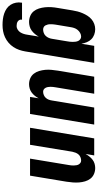

<svg xmlns="http://www.w3.org/2000/svg" viewBox="346 -930 791 1556"><g transform="rotate(90 742.0 -152.5)"><path d="M167 223Q143 223 119.5 220Q96 217 74 209.5Q52 202 33.5 189Q15 176 3 157Q-9 138 -13.5 115Q-18 92 -14 68L-13 65H124V66Q122 76 126 85Q130 94 138 99.5Q146 105 156 107Q166 109 176 109Q191 109 205 100Q219 91 227 78Q235 65 239.5 50.5Q244 36 246 21L261 -71Q253 -55 240.5 -40Q228 -25 212.5 -13.5Q197 -2 178.5 3Q160 8 143 8Q117 8 94 -1.5Q71 -11 56 -29.5Q41 -48 33.5 -72Q26 -96 23.5 -121Q21 -146 22.5 -172Q24 -198 29 -225L49 -345Q52 -365 57.5 -385.5Q63 -406 71.5 -426Q80 -446 92 -465Q104 -484 121 -498.5Q138 -513 159 -520.5Q180 -528 201 -528Q224 -528 245.5 -520Q267 -512 282.5 -496.5Q298 -481 306.5 -460Q315 -439 319 -416L336 -520H474L381 40Q377 64 368.5 88.5Q360 113 345.5 135Q331 157 310.5 174.5Q290 192 266 203Q242 214 217 218.5Q192 223 167 223ZM204 -106Q217 -106 231 -111Q245 -116 255 -126.5Q265 -137 271 -150.5Q277 -164 279 -178L299 -298Q301 -310 302.5 -321.5Q304 -333 304 -345Q304 -357 302.5 -368.5Q301 -380 296.5 -390Q292 -400 282.5 -407Q273 -414 261 -414Q246 -414 231.5 -406Q217 -398 206.5 -385Q196 -372 191 -356.5Q186 -341 184 -326L164 -206Q162 -195 161.5 -184.5Q161 -174 161 -163.5Q161 -153 163.5 -143Q166 -133 170.5 -124.5Q175 -116 184 -111Q193 -106 204 -106Z M647 8Q621 8 598.5 -2Q576 -12 561.5 -31Q547 -50 540 -73.5Q533 -97 530.5 -122Q528 -147 530.5 -173Q533 -199 537 -225L586 -520H724L672 -206Q670 -195 669 -185Q668 -175 668 -164.5Q668 -154 670 -144Q672 -134 676.5 -125.5Q681 -117 689 -111.5Q697 -106 708 -106Q721 -106 734.5 -111.5Q748 -117 757.5 -127.5Q767 -138 772 -151Q777 -164 779 -178L836 -520H974L888 0H750L761 -70Q753 -54 741 -39Q729 -24 714 -13Q699 -2 681.5 3Q664 8 647 8Z M1000 0 1086 -520H1224L1212 -450Q1221 -466 1233 -481Q1245 -496 1259.5 -507Q1274 -518 1291.5 -523Q1309 -528 1326 -528Q1352 -528 1375 -518Q1398 -508 1412.5 -489Q1427 -470 1434 -446.5Q1441 -423 1443 -398Q1445 -373 1443 -347Q1441 -321 1437 -295L1388 0H1250L1302 -314Q1304 -325 1305 -335Q1306 -345 1305.5 -355.5Q1305 -366 1303.5 -376Q1302 -386 1297 -394.5Q1292 -403 1284 -408.5Q1276 -414 1265 -414Q1252 -414 1238.5 -408.5Q1225 -403 1216 -392.5Q1207 -382 1202 -369Q1197 -356 1194 -342L1138 0Z"/></g></svg>

Font: Iosevka Heavy Oblique
Style: Regular
Weight: 900
Italic angle: -9°
Monospace: yes
Designer: Belleve Invis
Foundry: Belleve Invis
Version: Version 32.5.0; ttfautohint (v1.8.4)